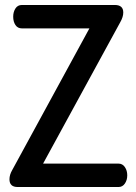

<svg xmlns="http://www.w3.org/2000/svg" viewBox="-20 -751 548 771"><path d="M463 -662 153 -94H456Q472 -94 481.5 -80Q491 -66 491 -47Q491 -28 481.5 -14Q472 0 456 0H51Q18 0 18 -31Q18 -49 29 -68L339 -637H68Q51 -637 42 -650.5Q33 -664 33 -684Q33 -703 42 -717Q51 -731 68 -731H441Q475 -731 475 -701Q475 -683 463 -662Z"/></svg>

Font: AkaAcidDosis
Style: SemiBold
Weight: 600
Designer: Edgar Tolentino, Pablo Impallari, Igino Marini, Cyberella
Foundry: Edgar Tolentino, Pablo Impallari, Igino Marini, Cyberella
Version: Version 1.007